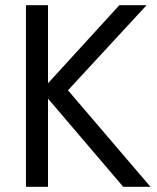

<svg xmlns="http://www.w3.org/2000/svg" viewBox="-20 -720 605 740"><path d="M80 -700H165V-399L440 -700H545L242 -372L560 0H455L165 -340V0H80Z"/></svg>

Font: Von Book
Style: Regular
Weight: 400
Version: Version 4.000; ttfautohint (v1.8.4.7-5d5b)